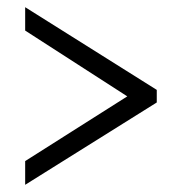

<svg xmlns="http://www.w3.org/2000/svg" viewBox="-20 -625 505 534"><path d="M50 -111V-177L334 -357L50 -540V-605L416 -375V-340Z"/></svg>

Font: Noto Serif Ethiopic Condensed
Style: Regular
Weight: 400
Width: 3
Designer: Monotype Design Team
Foundry: Monotype Imaging Inc.
Version: Version 2.102; ttfautohint (v1.8.4.7-5d5b)